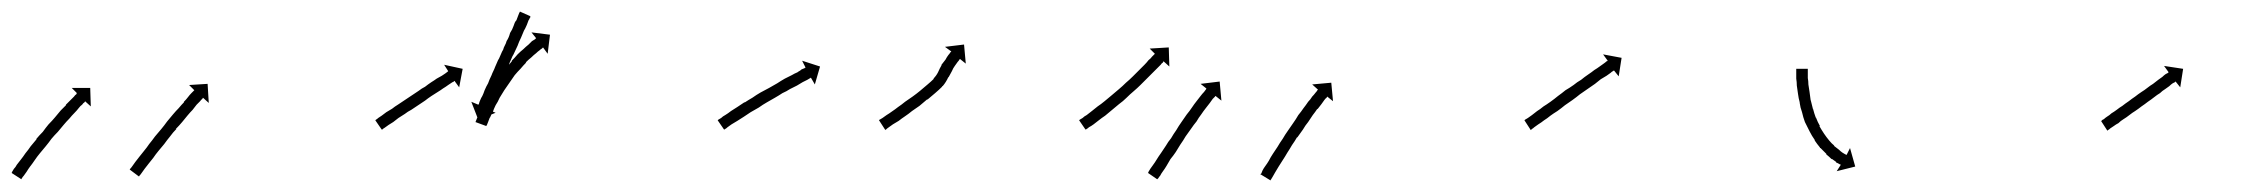

<svg xmlns="http://www.w3.org/2000/svg" viewBox="-25 -290 3897 332"><path d="M-4 7Q-3 5 -1 2Q-1 2 -1 2Q-1 2 -1 2Q-1 2 -1 2Q-1 2 -1 2Q2 -1 4 -5Q4 -5 4 -5Q4 -5 4 -5Q4 -5 4 -5Q4 -5 4 -5Q7 -9 11 -14Q15 -19 19 -25Q24 -31 28 -37Q33 -43 38 -49V-50Q43 -56 49 -62Q54 -69 59 -75Q65 -81 70 -87Q75 -93 80 -99Q85 -104 89 -108V-109Q93 -113 97 -117Q100 -120 103 -123Q105 -126 107 -127Q107 -128 108 -129L99 -138H131L132 -106L122 -115Q122 -114 121 -113Q119 -112 117 -109Q114 -107 111 -103Q108 -99 104 -95Q99 -90 95 -85Q90 -80 85 -74Q80 -68 75 -62Q69 -56 64 -50Q59 -43 54 -37Q49 -31 44 -25Q39 -19 35 -13Q31 -7 27 -2Q24 2 21 7Q21 7 21 7Q21 7 21 7Q21 7 21 7Q21 7 21 7Q18 11 16 14Q16 14 16 14Q16 14 16 14Q16 14 16 14Q16 14 16 14Q14 16 13 18Q12 19 12 20L-5 9Q-4 8 -4 7ZM200 2Q202 0 204 -3Q206 -6 209 -10Q212 -14 216 -19Q220 -24 224 -29Q229 -35 233 -41Q238 -47 243 -54Q248 -60 254 -67Q259 -73 264 -80Q269 -86 274 -92Q279 -98 284 -103Q289 -109 293 -113V-114Q297 -118 300 -122Q303 -126 306 -129Q308 -131 310 -133Q311 -134 311 -134L302 -143L334 -145L336 -112L326 -121Q325 -120 325 -119Q323 -118 321 -115Q318 -112 315 -109Q312 -105 308 -100Q304 -96 299 -90Q295 -85 290 -79Q285 -73 279 -67H280Q274 -61 269 -54Q264 -48 259 -41Q254 -35 249 -29Q244 -23 240 -17Q236 -12 232 -7Q228 -2 225 2Q222 6 220 9Q218 12 216 14Q216 15 215 15L199 3Q200 3 200 2Z M625 -83Q627 -84 629 -86Q632 -88 635 -90Q639 -93 643 -96Q648 -99 653 -102Q658 -106 663 -109Q669 -113 675 -117Q681 -121 687 -125Q693 -129 699 -133Q704 -137 710 -140Q715 -144 721 -148Q726 -151 730 -154Q735 -157 739 -159Q742 -161 745 -163Q748 -165 749 -166Q750 -167 750 -167L743 -178L775 -171L769 -139L761 -150Q761 -150 760.5 -150Q760 -150 760 -149Q759 -149 756 -147Q753 -145 750 -143Q746 -140 741 -137Q737 -134 732 -131Q726 -127 721 -124Q715 -120 710 -116Q704 -112 698 -108Q692 -104 686 -100Q680 -97 675 -93Q669 -89 664 -86Q659 -82 655 -79Q650 -76 647 -74Q643 -71 640 -69Q638 -68 636 -66Q636 -66 635 -66L624 -82Q624 -82 625 -83ZM892 -260Q891 -259 890.5 -257.5Q890 -256 889 -255Q887 -250 886 -247Q883 -240 881 -237Q880 -234 878.5 -231Q877 -228 876 -225Q872 -217 870 -211Q868 -207 866.5 -203.5Q865 -200 863 -196Q861 -193 859.5 -189Q858 -185 856 -181Q855 -177 853 -173.5Q851 -170 850 -166Q848 -163 846.5 -159Q845 -155 843 -152Q842 -148 840.5 -144.5Q839 -141 837 -138Q836 -135 834.5 -132Q833 -129 832 -126Q828 -119 827 -115Q826 -113 825 -111Q824 -109 823 -107Q822 -104 821 -102Q821 -102 820 -100L832 -95L802 -83L790 -114L802 -109Q802 -109 802.5 -109.5Q803 -110 803 -110Q804 -114 805 -116Q807 -121 809 -124Q811 -128 813 -134Q816 -141 819 -146Q820 -149 821.5 -152.5Q823 -156 825 -160Q826 -163 828 -167Q830 -171 831 -174Q833 -178 834.5 -182Q836 -186 838 -189Q840 -193 841.5 -197Q843 -201 845 -204Q846 -208 848 -211.5Q850 -215 851 -219Q853 -222 854.5 -225.5Q856 -229 857 -233Q859 -236 860.5 -239Q862 -242 863 -245Q864 -248 865 -250.5Q866 -253 868 -255Q870 -261 871 -263Q872 -265 873 -268Q874 -269 874 -270L892 -262Q892 -261 892 -260ZM798 -81Q799 -83 800 -86Q800 -86 800 -86Q800 -86 800 -86Q800 -86 800 -86Q800 -86 800 -86Q802 -90 804 -94Q804 -94 804 -94Q804 -94 804 -95Q804 -95 804 -95Q804 -95 804 -95Q806 -100 808 -105Q808 -105 808 -105Q808 -105 808 -105Q808 -105 808 -105Q808 -105 808 -105Q811 -111 814 -117Q814 -117 814 -117Q814 -117 814 -117Q814 -117 814 -117Q814 -117 814 -117Q818 -124 822 -130Q822 -130 822 -130.5Q822 -131 822 -131Q822 -131 822 -131Q822 -131 822 -131Q826 -138 830 -144Q830 -144 830 -144Q830 -144 830 -144Q830 -145 830 -145Q830 -145 830 -145Q835 -152 839 -158Q839 -158 839 -158Q839 -158 839 -158Q839 -158 839 -158.5Q839 -159 839 -159Q844 -165 849 -172Q849 -172 849 -172Q849 -172 849 -172Q849 -172 849.5 -172Q850 -172 850 -172Q855 -178 860 -184Q860 -184 860 -184Q860 -184 860 -185Q860 -185 860 -185Q860 -185 860 -185Q865 -190 870 -196Q870 -196 870 -196Q870 -196 870 -196Q870 -196 870 -196Q870 -196 870 -196Q875 -201 880 -205Q880 -205 880 -205Q880 -205 880 -205Q880 -205 880 -205Q880 -205 880 -205Q884 -209 889 -213Q889 -213 889 -213Q889 -213 889 -213Q889 -213 889 -213Q889 -213 889 -213Q892 -216 895 -219Q895 -219 895 -219Q895 -219 895 -219Q895 -219 895 -219Q895 -219 895 -219Q898 -221 900 -222Q900 -222 900 -222Q900 -222 900 -222Q900 -222 900 -222Q900 -222 900 -222Q901 -223 902 -224L894 -234L926 -230L922 -197L914 -208Q913 -207 912 -206Q912 -206 912 -206Q912 -206 912 -206Q912 -206 912 -206Q912 -206 912 -206Q910 -205 908 -203Q908 -203 908 -203Q908 -203 908 -203Q908 -203 908 -203Q908 -203 908 -203Q905 -201 902 -198Q902 -198 902 -198Q902 -198 902 -198Q902 -198 902 -198Q902 -198 902 -198Q898 -195 894 -191Q894 -191 894 -191Q894 -191 894 -191Q894 -191 894 -191Q894 -191 894 -191Q889 -187 884 -182Q884 -182 884.5 -182Q885 -182 885 -182Q885 -182 885 -182Q885 -182 885 -182Q880 -177 875 -171Q875 -171 875 -171Q875 -171 875 -171Q875 -171 875 -171Q875 -171 875 -171Q870 -166 865 -160Q865 -160 865 -160Q865 -160 865 -160Q865 -160 865 -160Q865 -160 865 -160Q860 -153 856 -147Q856 -147 856 -147Q856 -147 856 -147Q856 -147 856 -147Q856 -147 856 -147Q851 -140 847 -134Q847 -134 847 -134Q847 -134 847 -134Q847 -134 847 -134Q847 -134 847 -134Q843 -127 839 -121Q839 -121 839 -121Q839 -121 839 -121Q839 -121 839 -121Q839 -121 839 -121Q836 -114 832 -108Q832 -108 832 -108Q832 -108 832 -108Q832 -108 832 -108Q832 -108 832 -108Q829 -102 827 -96Q827 -96 827 -96Q827 -96 827 -96Q827 -96 827 -96.5Q827 -97 827 -97Q824 -91 822 -86Q822 -86 822 -86.5Q822 -87 822 -87Q822 -87 822 -87Q822 -87 822 -87Q820 -82 819 -79Q819 -79 819 -79Q819 -79 819 -79Q819 -79 819 -79Q819 -79 819 -79Q818 -76 817 -74Q816 -73 816 -72L797 -79Q798 -80 798 -81Z M1217 -83Q1219 -84 1222 -86Q1225 -89 1229 -91Q1234 -94 1239 -98Q1244 -101 1250 -105Q1256 -109 1262 -113H1263Q1269 -117 1276 -121Q1283 -126 1290 -130Q1298 -134 1305 -138Q1312 -142 1319 -146Q1325 -150 1332 -154Q1338 -157 1344 -160Q1349 -163 1354 -165Q1355 -166 1357 -167Q1359 -168 1361 -170Q1364 -171 1366 -172Q1367 -173 1368 -173L1362 -185L1393 -175L1384 -144L1377 -156Q1377 -155 1376 -155Q1374 -154 1371 -152Q1369 -151 1367 -150Q1365 -149 1363 -148Q1358 -145 1353 -142Q1347 -139 1341 -136Q1335 -132 1328 -129Q1322 -125 1315 -121Q1308 -117 1301 -113Q1294 -109 1287 -104Q1280 -100 1273 -96Q1267 -92 1261 -88Q1255 -84 1250 -81Q1245 -78 1240 -75Q1236 -72 1233 -70Q1231 -68 1229 -67Q1228 -66 1227 -66L1216 -82Q1216 -82 1217 -83Z M1496 -83Q1498 -84 1501 -86Q1504 -88 1508 -91Q1513 -94 1517 -97Q1523 -101 1528 -105Q1534 -109 1540 -114Q1547 -119 1553 -123Q1553 -123 1553 -123Q1553 -123 1553 -123Q1553 -123 1553 -123Q1553 -123 1553 -123Q1560 -128 1566 -133Q1566 -133 1566 -133Q1566 -133 1566 -133Q1566 -133 1566 -133Q1566 -133 1566 -133Q1573 -139 1579 -144Q1579 -144 1579 -144Q1579 -144 1579 -144Q1579 -144 1579 -144Q1579 -144 1579 -144Q1585 -149 1590 -154Q1590 -154 1590 -154Q1590 -154 1590 -154Q1590 -154 1589.5 -154Q1589 -154 1589 -154Q1594 -159 1597 -165Q1597 -165 1597 -165Q1597 -165 1597 -165Q1597 -165 1597 -165Q1597 -165 1597 -165Q1600 -172 1603 -177Q1603 -177 1603 -177Q1603 -177 1603 -178Q1603 -178 1603 -178Q1603 -178 1603 -178Q1607 -183 1610 -187Q1610 -187 1610 -187Q1610 -187 1610 -187Q1610 -187 1610 -187Q1610 -187 1610 -187Q1612 -191 1615 -195Q1615 -195 1615 -195Q1615 -195 1615 -195Q1615 -195 1615 -195Q1615 -195 1615 -195Q1617 -197 1618 -199Q1618 -199 1618 -199Q1618 -199 1618 -199Q1618 -199 1618 -199Q1618 -199 1618 -199Q1619 -200 1620 -201L1609 -209L1642 -213L1645 -180L1635 -188Q1635 -188 1634 -187Q1634 -187 1634 -187Q1634 -187 1634 -187Q1634 -187 1634 -187Q1634 -187 1634 -187Q1633 -185 1631 -183Q1631 -183 1631 -183Q1631 -183 1631 -183Q1631 -183 1631 -183Q1631 -183 1631 -183Q1629 -180 1626 -176Q1626 -176 1626 -176Q1626 -176 1626 -176Q1626 -176 1626 -176Q1626 -176 1626 -176Q1623 -172 1621 -167Q1621 -167 1621 -167Q1621 -167 1621 -167Q1621 -167 1621 -167Q1621 -167 1621 -167Q1618 -162 1615 -156Q1615 -156 1615 -156Q1615 -156 1615 -157Q1615 -157 1615 -157Q1615 -157 1615 -157Q1611 -148 1605 -141Q1605 -141 1605 -141Q1605 -141 1604 -141Q1604 -141 1604 -140.5Q1604 -140 1604 -140Q1599 -135 1592 -129Q1592 -129 1592 -129Q1592 -129 1592 -129Q1592 -129 1592 -129Q1592 -129 1592 -129Q1585 -123 1579 -118Q1579 -118 1579 -118Q1579 -118 1579 -118Q1579 -118 1578.5 -118Q1578 -118 1578 -118Q1572 -113 1565 -107Q1565 -107 1565 -107Q1565 -107 1565 -107Q1565 -107 1565 -107Q1565 -107 1565 -107Q1559 -103 1552 -98Q1546 -93 1540 -89Q1534 -85 1529 -81Q1524 -78 1519 -75Q1515 -72 1512 -70Q1509 -68 1507 -66Q1506 -66 1506 -65L1495 -82Q1495 -83 1496 -83Z M1842 -83Q1844 -84 1847 -86Q1850 -89 1854 -91Q1858 -94 1863 -98Q1863 -98 1863 -98Q1863 -98 1863 -98Q1863 -98 1863 -98Q1863 -98 1863 -98Q1868 -102 1873 -106Q1873 -106 1873 -106Q1873 -106 1873 -106Q1873 -106 1873 -106Q1873 -106 1873 -106Q1879 -110 1885 -115Q1885 -115 1885 -115Q1885 -115 1885 -115Q1885 -115 1885 -115Q1885 -115 1885 -115Q1891 -120 1897 -125Q1897 -125 1897 -125Q1897 -125 1897 -125Q1897 -125 1897 -125Q1897 -125 1897 -125Q1904 -131 1910 -136Q1910 -136 1910 -136Q1910 -136 1910 -136Q1910 -136 1910 -136Q1910 -136 1910 -136Q1916 -141 1922 -147Q1922 -147 1922 -147Q1922 -147 1922 -147Q1922 -147 1922 -147Q1922 -147 1922 -147Q1928 -152 1934 -158Q1934 -158 1934 -158Q1934 -158 1934 -158Q1934 -158 1934 -158Q1934 -158 1934 -158Q1939 -163 1944 -168Q1944 -168 1944 -168Q1944 -168 1944 -168Q1944 -168 1944 -168Q1944 -168 1944 -168Q1949 -173 1954 -178Q1958 -182 1961 -186Q1965 -189 1967 -192Q1969 -194 1971 -196Q1972 -197 1972 -197L1963 -206L1996 -208L1997 -175L1987 -184Q1986 -183 1986 -182Q1984 -181 1982 -178Q1979 -175 1976 -172Q1972 -168 1968 -164Q1963 -159 1958 -154Q1958 -154 1958 -154Q1958 -154 1958 -154Q1958 -154 1958 -154Q1958 -154 1958 -154Q1953 -149 1947 -143Q1947 -143 1947 -143Q1947 -143 1947 -143Q1947 -143 1947 -143Q1947 -143 1947 -143Q1942 -138 1935 -132Q1935 -132 1935 -132Q1935 -132 1935 -132Q1935 -132 1935 -132Q1935 -132 1935 -132Q1929 -127 1923 -121Q1923 -121 1923 -121Q1923 -121 1923 -121Q1923 -121 1923 -121Q1923 -121 1923 -121Q1917 -115 1910 -110Q1910 -110 1910 -110Q1910 -110 1910 -110Q1910 -110 1910 -110Q1910 -110 1910 -110Q1904 -105 1898 -100Q1898 -100 1898 -100Q1898 -100 1898 -100Q1898 -100 1898 -100Q1898 -100 1898 -100Q1892 -95 1886 -90Q1886 -90 1886 -90Q1886 -90 1886 -90Q1886 -90 1886 -90Q1886 -90 1886 -90Q1880 -86 1875 -82Q1875 -82 1875 -82Q1875 -82 1875 -82Q1875 -82 1875 -82Q1875 -82 1875 -82Q1870 -78 1866 -75Q1862 -72 1858 -70Q1856 -68 1854 -67Q1853 -66 1852 -66L1841 -82Q1841 -82 1842 -83ZM1961 7Q1962 5 1964 2Q1966 -1 1969 -5Q1972 -9 1975 -14Q1978 -19 1983 -26Q1987 -32 1991 -38Q1995 -45 2000 -51Q2004 -58 2009 -65Q2013 -72 2018 -79Q2023 -86 2027 -92Q2032 -98 2036 -104Q2040 -110 2044 -115Q2048 -120 2051 -124Q2054 -128 2057 -131Q2059 -134 2060 -135Q2061 -136 2061 -137L2051 -145L2084 -149L2087 -116L2077 -124Q2076 -124 2076 -123Q2074 -121 2072 -119Q2070 -116 2067 -112Q2064 -108 2060 -103Q2056 -98 2052 -92Q2048 -87 2044 -80Q2039 -74 2035 -68Q2030 -61 2025 -54Q2021 -47 2016 -40Q2012 -34 2008 -27Q2004 -21 1999 -15Q1995 -8 1992 -3Q1989 2 1986 6Q1983 10 1981 14Q1979 16 1978 18Q1977 19 1976 20L1960 9Q1961 8 1961 7ZM2156 10Q2157 8 2158 5Q2160 1 2163 -3Q2166 -7 2169 -12Q2172 -18 2176 -24Q2180 -30 2184 -36Q2188 -43 2193 -50Q2197 -57 2202 -64Q2207 -71 2211 -77Q2216 -84 2220 -91Q2225 -97 2229 -103Q2233 -108 2237 -114Q2241 -118 2244 -123Q2247 -126 2250 -130Q2252 -132 2253 -134Q2254 -135 2254 -135L2244 -144L2277 -147L2280 -115L2270 -123Q2269 -122 2269 -121Q2267 -120 2265 -117Q2263 -114 2260 -110Q2257 -106 2253 -101V-102Q2249 -96 2245 -91Q2241 -85 2237 -79Q2232 -73 2228 -66Q2223 -59 2218 -52V-53Q2214 -46 2209 -39Q2205 -32 2201 -26Q2197 -19 2193 -13Q2189 -7 2186 -2Q2183 3 2180 8Q2178 12 2176 15Q2174 18 2173 20Q2172 21 2172 22L2154 11Q2155 11 2156 10Z M2612 -83Q2614 -84 2617 -86Q2620 -88 2624 -91Q2628 -94 2633 -98Q2638 -101 2644 -106Q2649 -109 2656 -114Q2663 -119 2669 -124Q2676 -129 2682 -134Q2689 -138 2696 -143Q2702 -148 2709 -152Q2715 -157 2721 -161Q2727 -165 2732 -169Q2737 -172 2741 -175Q2745 -178 2748 -180Q2751 -182 2753 -184Q2754 -184 2755 -185L2747 -196L2779 -190L2774 -158L2766 -168Q2765 -168 2764 -167Q2762 -166 2760 -164Q2757 -162 2753 -159Q2748 -156 2743 -153Q2738 -149 2733 -145Q2727 -141 2720 -136Q2714 -132 2707 -127Q2701 -122 2694 -117Q2688 -113 2681 -108Q2675 -103 2668 -98Q2660 -93 2656 -90Q2650 -85 2645 -82Q2640 -78 2635 -75Q2631 -72 2628 -70Q2626 -68 2624 -67Q2623 -66 2622 -65L2611 -82Q2611 -82 2612 -83Z M3101 -169Q3101 -167 3101 -163Q3101 -163 3101 -163.5Q3101 -164 3101 -164Q3101 -164 3101 -164Q3101 -164 3101 -164Q3101 -160 3101 -155Q3101 -155 3101 -155Q3101 -155 3101 -155Q3101 -155 3101 -155Q3101 -155 3101 -155Q3102 -150 3102 -144Q3102 -144 3102 -144Q3102 -144 3102 -144Q3102 -144 3102 -144Q3102 -144 3102 -144Q3103 -138 3104 -131Q3104 -131 3104 -131Q3104 -131 3104 -131Q3104 -131 3104 -131Q3104 -131 3104 -131Q3105 -124 3106 -116Q3106 -116 3106 -116.5Q3106 -117 3106 -117Q3106 -117 3106 -117Q3106 -117 3106 -117Q3108 -109 3110 -101Q3110 -101 3110 -101Q3110 -101 3110 -101Q3110 -102 3110 -102Q3110 -102 3110 -102Q3112 -94 3115 -86Q3115 -86 3115 -86Q3115 -86 3115 -86Q3115 -86 3115 -86.5Q3115 -87 3115 -87Q3118 -79 3122 -72Q3122 -72 3122 -72Q3122 -72 3122 -72Q3122 -72 3121.5 -72Q3121 -72 3121 -72Q3125 -65 3129 -59Q3129 -59 3129 -59Q3129 -59 3129 -59Q3129 -59 3129 -59Q3129 -59 3129 -59Q3133 -53 3138 -47Q3138 -47 3138 -47Q3138 -47 3138 -47Q3138 -47 3138 -47Q3138 -47 3138 -47Q3142 -42 3147 -38Q3147 -38 3147 -38Q3147 -38 3147 -38Q3146 -38 3146 -38Q3146 -38 3146 -38Q3151 -34 3155 -31Q3155 -31 3155 -31Q3155 -31 3155 -31Q3155 -31 3155 -31Q3155 -31 3155 -31Q3158 -28 3161 -26Q3161 -26 3161 -26Q3161 -26 3161 -26Q3161 -26 3161 -26Q3161 -26 3161 -26Q3164 -24 3166 -23Q3166 -23 3166 -23Q3166 -23 3166 -23Q3166 -23 3166 -23Q3166 -23 3166 -23Q3167 -23 3168 -22L3174 -34L3183 -2L3151 6L3158 -5Q3157 -6 3156 -6Q3156 -6 3156 -6Q3156 -6 3156 -6Q3156 -6 3156 -6Q3156 -6 3156 -6Q3153 -8 3150 -9Q3150 -9 3150 -9Q3150 -9 3150 -10Q3150 -10 3150 -10Q3150 -10 3150 -10Q3147 -12 3143 -15Q3143 -15 3142.5 -15Q3142 -15 3142 -15Q3142 -15 3142 -15Q3142 -15 3142 -15Q3138 -19 3133 -23Q3133 -23 3133 -23Q3133 -23 3133 -23Q3133 -24 3133 -24Q3133 -24 3133 -24Q3128 -29 3123 -34Q3123 -34 3123 -34Q3123 -34 3123 -34Q3122 -34 3122 -34.5Q3122 -35 3122 -35Q3117 -41 3113 -47Q3113 -47 3113 -47.5Q3113 -48 3113 -48Q3113 -48 3113 -48Q3113 -48 3113 -48Q3108 -55 3104 -63Q3104 -63 3104 -63Q3104 -63 3104 -63Q3104 -63 3104 -63Q3104 -63 3104 -63Q3100 -71 3096 -79Q3096 -79 3096 -79Q3096 -79 3096 -79Q3096 -79 3096 -79Q3096 -79 3096 -79Q3093 -87 3091 -96Q3091 -96 3091 -96Q3091 -96 3091 -96Q3091 -96 3091 -96Q3091 -96 3091 -96Q3088 -104 3087 -112Q3087 -112 3087 -112Q3087 -112 3087 -112Q3087 -113 3087 -113Q3087 -113 3087 -113Q3085 -120 3084 -128Q3084 -128 3084 -128Q3084 -128 3084 -128Q3084 -128 3084 -128Q3084 -128 3084 -128Q3083 -135 3082 -142Q3082 -142 3082 -142Q3082 -142 3082 -142Q3082 -142 3082 -142Q3082 -142 3082 -142Q3082 -148 3081 -154Q3081 -154 3081 -154Q3081 -154 3081 -154Q3081 -154 3081 -154Q3081 -154 3081 -154Q3081 -159 3081 -163Q3081 -163 3081 -163Q3081 -163 3081 -163Q3081 -163 3081 -163Q3081 -163 3081 -163Q3081 -166 3081 -169Q3081 -170 3081 -171H3101Q3101 -170 3101 -169Z M3609 -81Q3610 -83 3613 -84Q3615 -86 3618 -88Q3623 -91 3626 -94Q3631 -97 3635 -100Q3640 -104 3645 -107Q3650 -111 3656 -115Q3661 -119 3667 -123Q3672 -127 3678 -131Q3683 -134 3688 -138Q3693 -142 3698 -145Q3703 -149 3707 -152Q3711 -155 3714 -157Q3717 -160 3720 -162Q3722 -163 3724 -164Q3724 -165 3725 -165L3717 -176L3750 -171L3745 -139L3737 -149Q3736 -149 3736 -148Q3734 -147 3732 -146Q3729 -144 3726 -141Q3723 -139 3719 -136Q3714 -133 3710 -129Q3705 -126 3700 -122Q3695 -118 3689 -114Q3684 -110 3678 -106Q3673 -102 3667 -98Q3662 -95 3657 -91Q3652 -87 3647 -84Q3642 -81 3638 -77Q3634 -75 3630 -72Q3627 -70 3624 -68Q3622 -66 3620 -65Q3620 -65 3619 -64L3608 -81Q3608 -81 3609 -81Z"/></svg>

Font: FRB American Cursive Just Arrows Thin
Style: Italic
Weight: 100
Italic angle: -25°
Version: Version 2.0;Modular Font Editor K font №1